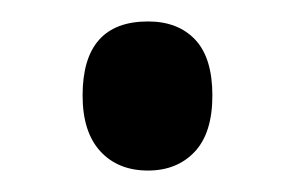

<svg xmlns="http://www.w3.org/2000/svg" viewBox="-20 -441 276 179"><path d="M57 -352Q57 -421 118 -421Q146 -421 162 -404Q178 -387 178 -352Q178 -317 161.5 -299.5Q145 -282 118 -282Q90 -282 73.5 -300Q57 -318 57 -352Z"/></svg>

Font: Noto Sans Gujarati UI ExtraCondensed Medium
Style: Regular
Weight: 500
Width: 2
Designer: Jelle Bosma - Monotype Design Team, Universal Thirst
Foundry: Monotype Imaging Inc.
Version: Version 2.106; ttfautohint (v1.8.4.7-5d5b)